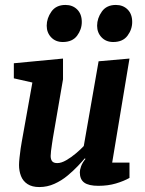

<svg xmlns="http://www.w3.org/2000/svg" viewBox="-20 -746 587 777"><path d="M139 11Q110 11 91.5 -1Q73 -13 65 -33.5Q57 -54 57 -78Q57 -90 59 -108Q61 -126 63.5 -144.5Q66 -163 68 -172L111 -412L36 -429V-490L235 -509V-425L194 -187Q193 -179 190.5 -164Q188 -149 186.5 -135Q185 -121 185 -115Q185 -101 191 -93.5Q197 -86 212 -86Q228 -86 248 -97.5Q268 -109 287.5 -125.5Q307 -142 319 -155L379 -498L504 -509L434 -88H504V-26Q481 -13 449 -3.5Q417 6 378 6Q339 6 321 -7Q303 -20 303 -49Q303 -58 308 -72.5Q313 -87 326 -103L323 -105Q313 -93 295 -74Q277 -55 253 -35Q229 -15 200 -2Q171 11 139 11ZM438 -576Q409 -576 391 -595Q373 -614 373 -642Q373 -672 392 -699Q411 -726 449 -726Q478 -726 496.5 -707.5Q515 -689 515 -657Q515 -627 496 -601.5Q477 -576 438 -576ZM234 -576Q205 -576 187 -595Q169 -614 169 -642Q169 -672 188 -699Q207 -726 245 -726Q274 -726 292.5 -707.5Q311 -689 311 -657Q311 -627 292 -601.5Q273 -576 234 -576Z"/></svg>

Font: Faustina Light
Style: Bold Italic
Weight: 700
Italic angle: -8°
Version: Version 1.200